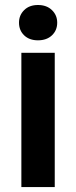

<svg xmlns="http://www.w3.org/2000/svg" viewBox="-20 -760 310 780"><path d="M57.2 -668Q57.2 -698.2 78.1 -718.9Q99.1 -739.7 134.2 -739.7Q169.7 -739.7 191.1 -718.9Q212.4 -698.2 212.4 -668Q212.4 -636.7 191.1 -616.5Q169.7 -596.2 134.2 -596.2Q99.1 -596.2 78.1 -616.5Q57.2 -636.7 57.2 -668ZM202.4 -545.5V0H66.8V-545.5Z"/></svg>

Font: Interface
Style: Bold
Weight: 700
Designer: Rasmus Andersson
Foundry: rsms
Version: Version 1.8